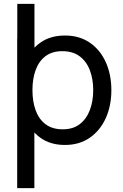

<svg xmlns="http://www.w3.org/2000/svg" viewBox="-20 -740 640 1000"><path d="M70 -411.5V-720H159.5V-411.5ZM318 15Q242 15 190 -22.8Q138 -60.5 111.2 -125.2Q84.5 -190 84.5 -270.5Q84.5 -352 111.2 -416.5Q138 -481 190.2 -518Q242.5 -555 318.5 -555Q393.5 -555 447.8 -517.8Q502 -480.5 531 -416Q560 -351.5 560 -270.5Q560 -189.5 531 -125Q502 -60.5 447.8 -22.8Q393.5 15 318 15ZM69.5 240V-540H149V-142.5H159V240ZM307 -66.5Q360.5 -66.5 395.5 -93.5Q430.5 -120.5 448 -166.8Q465.5 -213 465.5 -270.5Q465.5 -327.5 448.2 -373.5Q431 -419.5 395.2 -446.5Q359.5 -473.5 304.5 -473.5Q252 -473.5 217.5 -447.8Q183 -422 166 -376.2Q149 -330.5 149 -270.5Q149 -211.5 165.8 -165.2Q182.5 -119 217.5 -92.8Q252.5 -66.5 307 -66.5Z"/></svg>

Font: Manrope ExtraLight Medium
Style: Regular
Weight: 500
Version: Version 4.504